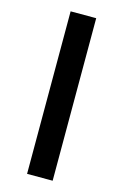

<svg xmlns="http://www.w3.org/2000/svg" viewBox="-115 -789 538 841"><g transform="rotate(15 154.5 -368.5)"><path d="M97 0H213V-737H97Z"/></g></svg>

Font: Noto Sans TC Medium
Style: Regular
Weight: 500
Designer: Ryoko NISHIZUKA 西塚涼子 (kana, bopomofo & ideographs); Paul D. Hunt (Latin, Greek & Cyrillic); Sandoll Communications 산돌커뮤니
Foundry: Adobe
Version: Version 2.004;hotconv 1.0.118;makeotfexe 2.5.65603